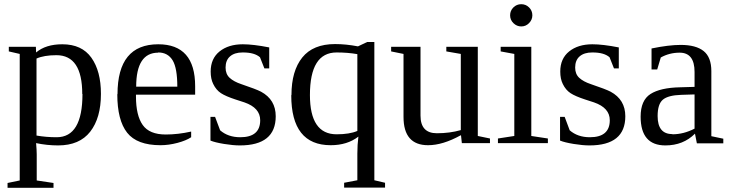

<svg xmlns="http://www.w3.org/2000/svg" viewBox="-20 -682 3481 915"><path d="M461 -235V-234Q461 -120 410 -54.5Q359 11 257 11Q204 11 152 0Q155 34 155 54V178L235 190V213H16V190L74 178V-425L22 -437V-459H151L152 -432Q198 -471 277 -471Q370 -471 415.5 -407Q461 -343 461 -235ZM373 -234H372Q372 -419 249 -419Q190 -419 154 -403V-36Q200 -28 250 -28Q373 -28 373 -234Z M539 -233H540Q540 -471 734 -471Q910 -471 910 -271V-231H628V-222Q628 -132 660 -86.5Q692 -41 770 -41Q828 -41 891 -55V-28Q867 -12 825.5 -1Q784 10 745 10Q633 10 586 -49.5Q539 -109 539 -233ZM734 -432V-431Q629 -431 629 -269H825Q825 -357 803 -394Q780 -432 734 -432Z M1138 -432H1136Q1098 -432 1076.5 -413.5Q1055 -395 1055 -360Q1055 -329 1074.5 -311Q1094 -293 1130 -281Q1201 -257 1224 -245Q1294 -207 1294 -128Q1294 11 1123 11Q1091 11 1048 4Q1005 -3 983 -12V-125H1005L1029 -61Q1067 -28 1125 -28Q1220 -28 1220 -109Q1220 -168 1145 -194L1102 -208Q1056 -223 1033 -238Q1010 -253 996 -282Q984 -306 984 -341Q984 -403 1026.5 -437Q1069 -471 1137 -471Q1187 -471 1263 -456V-356H1240L1219 -409Q1193 -432 1138 -432Z M1368 -228 1369 -229Q1369 -344 1420.5 -408Q1472 -472 1577 -472Q1629 -472 1686 -461L1730 -482H1764V177L1815 189V212H1620V189L1683 177V50Q1683 7 1688 -31Q1635 10 1556 10Q1368 10 1368 -228ZM1584 -42Q1646 -42 1683 -58V-424Q1637 -432 1584 -432Q1457 -432 1457 -229Q1457 -42 1584 -42Z M2177 -37H2175Q2090 10 2020 10Q1903 10 1903 -125V-425L1844 -437V-459H1984V-131Q1984 -47 2062 -47Q2124 -47 2176 -62V-425L2107 -437V-459H2257V-34L2315 -22V0H2181Z M2517 -609Q2517 -588 2501.5 -572Q2486 -556 2464 -556Q2443 -556 2427 -571.5Q2411 -587 2411 -609Q2411 -631 2426.5 -646.5Q2442 -662 2464 -662Q2486 -662 2501.5 -646.5Q2517 -631 2517 -609ZM2512 -34 2591 -22V0H2353V-22L2431 -34V-425L2366 -437V-459H2512Z M2804 -432H2802Q2764 -432 2742.5 -413.5Q2721 -395 2721 -360Q2721 -329 2740.5 -311Q2760 -293 2796 -281Q2867 -257 2890 -245Q2960 -207 2960 -128Q2960 11 2789 11Q2757 11 2714 4Q2671 -3 2649 -12V-125H2671L2695 -61Q2733 -28 2791 -28Q2886 -28 2886 -109Q2886 -168 2811 -194L2768 -208Q2722 -223 2699 -238Q2676 -253 2662 -282Q2650 -306 2650 -341Q2650 -403 2692.5 -437Q2735 -471 2803 -471Q2853 -471 2929 -456V-356H2906L2885 -409Q2859 -432 2804 -432Z M3290 -340V-339Q3290 -431 3219 -431Q3170 -431 3129 -408L3112 -351H3085V-451Q3167 -468 3224 -468Q3297 -468 3333.5 -438.5Q3370 -409 3370 -343V-33L3427 -21V1H3301L3292 -45Q3236 11 3151 11Q3033 11 3033 -126Q3033 -204 3080 -234Q3127 -264 3221 -266L3290 -268ZM3184 -43V-42Q3238 -42 3290 -69V-232L3226 -230Q3164 -228 3139 -207Q3114 -186 3114 -129Q3114 -43 3184 -43Z"/></svg>

Font: Libra Serif Modern
Style: Regular
Weight: 400
Designer: Stefan Peev, Context Ltd
Foundry: Stefan Peev, Context Ltd
Version: Version 1.000